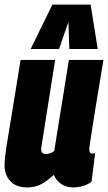

<svg xmlns="http://www.w3.org/2000/svg" viewBox="-20 -809 472 839"><path d="M100 10Q50 10 25 -17.5Q0 -45 0 -86Q0 -115 8 -167Q16 -219 31.5 -310.5Q47 -402 70 -547H221Q200 -414 185.5 -323Q171 -232 160 -161Q158 -136 181 -136Q198 -136 217 -149L281 -547H432Q413 -435 401.5 -363Q390 -291 383.5 -249.5Q377 -208 374 -189Q371 -170 370.5 -164Q370 -158 370 -157Q370 -138 383 -138Q385 -138 388.5 -138.5Q392 -139 396 -141L380 -15Q365 -3 343 3.5Q321 10 300 10Q269 10 246.5 -6Q224 -22 215 -45Q185 -17 158.5 -3.5Q132 10 100 10ZM114 -595 209 -789H376L407 -595H283L279 -713L238 -595Z"/></svg>

Font: Georama Condensed ExtraBold
Style: Italic
Weight: 800
Width: 3
Italic angle: -9°
Designer: Jean-Baptiste Levee
Foundry: Production Type
Version: Version 1.000